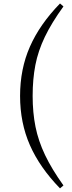

<svg xmlns="http://www.w3.org/2000/svg" viewBox="-20 -839 404 1074"><path d="M162.6 -302.4Q162.6 -209.2 178.6 -129.7Q194.6 -50.3 232.1 28.3Q269.6 107 334.9 198.3L315.7 214.7Q202.5 98.3 147.4 -26.8Q92.3 -151.8 92.3 -302.4Q92.3 -453.1 147.4 -578.1Q202.5 -703.2 315.7 -819.5L334.9 -803Q268.7 -711.5 230.9 -632.8Q193.1 -554 177.8 -474.9Q162.6 -395.8 162.6 -302.4Z"/></svg>

Font: Early Summer Mincho VF
Style: Regular
Weight: 250
Designer: GuiWonder
Version: Version 1.002